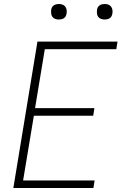

<svg xmlns="http://www.w3.org/2000/svg" viewBox="-20 -944 640 964"><path d="M47 0 168 -735H570L564 -697H205L156 -401H454L448 -363H150L96 -38H455L449 0ZM506 -846Q496 -846 487.5 -849Q479 -852 473.5 -859Q468 -866 467 -875.5Q466 -885 467 -895Q468 -901 471 -907Q474 -913 480 -917Q486 -921 492.5 -922.5Q499 -924 505 -924Q515 -924 523.5 -921Q532 -918 537.5 -911Q543 -904 544.5 -894.5Q546 -885 544 -875Q543 -869 540 -863Q537 -857 531.5 -853Q526 -849 519 -847.5Q512 -846 506 -846ZM276 -846Q266 -846 257.5 -849Q249 -852 243.5 -859Q238 -866 237 -875.5Q236 -885 237 -895Q238 -901 241 -907Q244 -913 250 -917Q256 -921 262.5 -922.5Q269 -924 275 -924Q285 -924 293.5 -921Q302 -918 307.5 -911Q313 -904 314.5 -894.5Q316 -885 314 -875Q313 -869 310 -863Q307 -857 301.5 -853Q296 -849 289 -847.5Q282 -846 276 -846Z"/></svg>

Font: Iosevka XLt Ex Obl
Style: Regular
Weight: 200
Width: 7
Italic angle: -9°
Monospace: yes
Designer: Belleve Invis
Foundry: Belleve Invis
Version: Version 32.5.0; ttfautohint (v1.8.4)